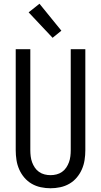

<svg xmlns="http://www.w3.org/2000/svg" viewBox="-20 -998 540 1026"><path d="M250 8Q224 8 198 2.5Q172 -3 149.5 -16Q127 -29 110 -49Q93 -69 82.5 -93Q72 -117 68 -143Q64 -169 64 -195V-735H142V-195Q142 -179 144 -162.5Q146 -146 151.5 -131Q157 -116 166 -102.5Q175 -89 188.5 -79.5Q202 -70 218 -66Q234 -62 250 -62Q266 -62 282 -66Q298 -70 311.5 -79.5Q325 -89 334 -102.5Q343 -116 348.5 -131Q354 -146 356 -162.5Q358 -179 358 -195V-735H436V-195Q436 -169 432 -143Q428 -117 417.5 -93Q407 -69 390 -49Q373 -29 350.5 -16Q328 -3 302 2.5Q276 8 250 8ZM261 -796 133 -932 191 -978 308 -834Z"/></svg>

Font: Huly
Style: Regular
Weight: 400
Designer: Belleve Invis
Foundry: Belleve Invis
Version: Version 33.2.5; ttfautohint (v1.8.4)